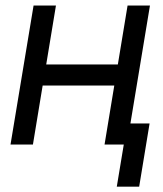

<svg xmlns="http://www.w3.org/2000/svg" viewBox="-20 -536 605 712"><path d="M187.5 -515.6 151.4 -296.9H417L453.1 -515.6H536.1L450.7 0H367.7L403.8 -218.8H138.2L102.1 0H19L104.5 -515.6ZM413.1 156.2 439 0H402.8L415.5 -78.1H534.7L496.1 156.2Z"/></svg>

Font: Inter Display
Style: Italic
Weight: 400
Italic angle: -9.39999°
Designer: Rasmus Andersson
Foundry: rsms
Version: Version 4.000;git-a52131595